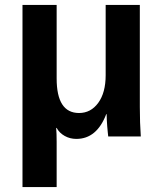

<svg xmlns="http://www.w3.org/2000/svg" viewBox="-20 -548 652 771"><path d="M414.6 0Q414.1 -5.9 412.8 -16.6Q411.6 -27.3 410.6 -40.3Q409.7 -53.2 408.9 -66.4Q408.2 -79.6 408.2 -89.8H406.7Q368.7 9.8 286.6 9.8Q261.2 9.8 240 -2Q218.8 -13.7 207.5 -34.2H205.6Q207.5 -13.2 207.5 22V203.1H70.3V-528.3H207.5V-232.9Q207.5 -94.2 297.4 -94.2Q344.7 -94.2 374.5 -135Q404.3 -175.8 404.3 -246.1V-528.3H541.5V-118.2Q541.5 -54.7 545.4 0Z"/></svg>

Font: Arial
Style: Bold
Weight: 700
Designer: Steve Matteson
Foundry: Ascender Corporation
Version: Version 2.00.3